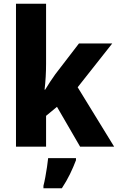

<svg xmlns="http://www.w3.org/2000/svg" viewBox="-20 -780 627 1021"><path d="M225 -440Q225 -407 223 -371.5Q221 -336 217 -303H220Q232 -323 246.5 -345Q261 -367 274 -385L400 -549H577L393 -316L587 0H406L283 -212L225 -164V0H65V-760H225ZM384 72Q370 109 352 146Q334 183 309 221H211V208Q216 189 221 162Q226 135 230 108Q234 81 236 61H384Z"/></svg>

Font: Noto Sans Arabic SemCond ExtBd
Style: Regular
Weight: 800
Width: 4
Designer: Monotype Design Team, Nadine Chahine, Nizar Qandah and Khaled Hosny
Foundry: Monotype Imaging Inc.
Version: Version 2.012; ttfautohint (v1.8.4.7-5d5b)